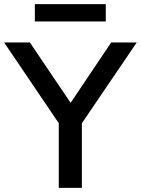

<svg xmlns="http://www.w3.org/2000/svg" viewBox="-22 -911 683 931"><path d="M263 0V-367L283 -284L-2 -705H123L320 -413H321L517 -705H641L355 -284L375 -367V0ZM147 -807V-891H491V-807Z"/></svg>

Font: Nunito Sans 7pt SemiBold
Style: Regular
Weight: 600
Designer: Vernon Adams
Foundry: Vernon Adams
Version: Version 3.101;gftools[0.9.27]